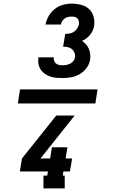

<svg xmlns="http://www.w3.org/2000/svg" viewBox="-20 -875 640 1065"><path d="M327 -442Q309 -442 292 -443.5Q275 -445 259 -450.5Q243 -456 229 -465.5Q215 -475 206 -488.5Q197 -502 193.5 -519Q190 -536 193 -553Q193 -554 193 -555Q193 -556 193 -557H279Q279 -557 279 -556.5Q279 -556 278 -556Q277 -546 280.5 -537Q284 -528 291 -522.5Q298 -517 307.5 -515Q317 -513 327 -513Q338 -513 348.5 -515Q359 -517 369.5 -522Q380 -527 387 -536.5Q394 -546 396 -557Q398 -570 393 -582.5Q388 -595 378.5 -603Q369 -611 356 -613.5Q343 -616 330 -616L342 -687Q354 -687 366.5 -689Q379 -691 390 -698.5Q401 -706 408.5 -717.5Q416 -729 418 -741Q419 -750 417 -758.5Q415 -767 409.5 -773Q404 -779 395.5 -781Q387 -783 378 -783Q368 -783 358 -781Q348 -779 339.5 -773Q331 -767 325 -758Q319 -749 318 -739H232Q237 -763 250 -786Q263 -809 283.5 -825Q304 -841 328.5 -848Q353 -855 378 -855Q404 -855 429.5 -848.5Q455 -842 473.5 -825Q492 -808 499 -782.5Q506 -757 502 -731Q498 -705 479.5 -682Q461 -659 435 -648Q447 -640 457 -629Q467 -618 472.5 -604.5Q478 -591 480 -575.5Q482 -560 480 -545Q476 -520 460.5 -498.5Q445 -477 422.5 -464Q400 -451 375.5 -446.5Q351 -442 327 -442ZM339 170H221V99H242L246 76H90L102 4L292 -234H394L211 -4L204 4H258L268 -58H354L344 4H380L368 76H332L328 99H339ZM79 -301 91 -379H521L509 -301Z"/></svg>

Font: Iosevka Slab XBdEx
Style: Italic
Weight: 800
Width: 7
Italic angle: -9°
Monospace: yes
Designer: Belleve Invis
Foundry: Belleve Invis
Version: Version 11.1.1; ttfautohint (v1.8.3)